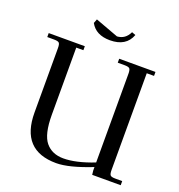

<svg xmlns="http://www.w3.org/2000/svg" viewBox="-154 -1003 1059 1139"><g transform="rotate(20 375.5 -434.0)"><path d="M22 -677V-702H250V-677H205V-253Q205 -130 245 -81.5Q285 -33 357 -33Q437 -33 549 -77V-637Q549 -662 542 -669.5Q535 -677 510 -677H467V-702H696V-677H650V-66Q650 -41 657 -33.5Q664 -26 689 -26H732V0H552L549 -26V-48Q407 8 327 8Q104 8 104 -231V-637Q104 -662 97 -669.5Q90 -677 65 -677ZM253 -850 263 -876 409 -822Q461 -825 485 -876L509 -867Q479 -786 377 -786Q288 -786 253 -850Z"/></g></svg>

Font: Dihjauti
Style: Bold
Weight: 700
Designer: T. Christopher White
Version: Version 3.0.0